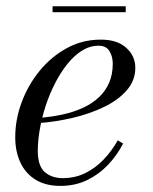

<svg xmlns="http://www.w3.org/2000/svg" viewBox="-20 -600 502 630"><path d="M178 10Q130 10 97 -10.2Q64 -30.5 47 -66.5Q30 -102.5 30 -150Q30 -207.5 51 -264.2Q72 -321 110 -367.5Q148 -414 199.2 -442Q250.5 -470 310.5 -470Q364.5 -470 394.2 -443.2Q424 -416.5 424 -377Q424 -336 396 -303.8Q368 -271.5 321.2 -249Q274.5 -226.5 218.2 -213.2Q162 -200 105 -196V-213Q147.5 -216 185 -224.2Q222.5 -232.5 252.8 -246.5Q283 -260.5 304.8 -281Q326.5 -301.5 338.2 -328.8Q350 -356 350 -391Q350 -414.5 339.2 -432.2Q328.5 -450 303.5 -450Q275 -450 249.2 -434Q223.5 -418 201.2 -390.2Q179 -362.5 161 -327.5Q143 -292.5 130.2 -253.8Q117.5 -215 110.8 -176.8Q104 -138.5 104 -105Q104 -55 127.2 -35.2Q150.5 -15.5 185.5 -15.5Q225.5 -15.5 258.8 -31.5Q292 -47.5 319 -75.5Q346 -103.5 366.5 -139.5L384 -129Q364.5 -91 334.8 -59.5Q305 -28 265.8 -9Q226.5 10 178 10ZM152.5 -560V-579.5H392.5V-560Z"/></svg>

Font: Bodoni Moda
Style: Italic
Weight: 400
Italic angle: -13°
Designer: Owen Earl
Foundry: indestructible type
Version: Version 2.005